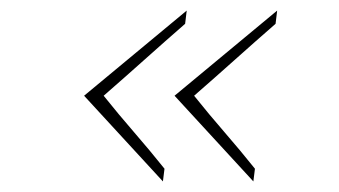

<svg xmlns="http://www.w3.org/2000/svg" viewBox="-20 -420 641 363"><path d="M459 -77 462 -101Q434 -136 404.5 -170Q375 -204 347 -239Q386 -273 424 -307Q462 -341 501 -375L504 -400Q455 -359 407 -319.5Q359 -280 310 -239ZM288 -77 291 -101Q263 -136 233.5 -170Q204 -204 176 -239Q215 -273 253 -307Q291 -341 330 -375L333 -400Q284 -359 236 -319.5Q188 -280 139 -239Z"/></svg>

Font: Josefin Slab Thin ExtraLight
Style: Italic
Weight: 250
Italic angle: -12°
Version: Version 2.000